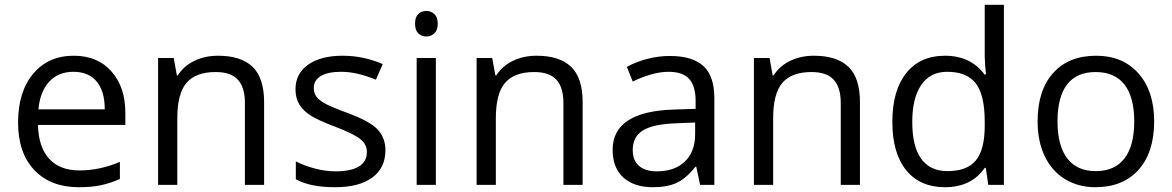

<svg xmlns="http://www.w3.org/2000/svg" viewBox="-20 -780 4945 810"><path d="M312 9.8Q193.4 9.8 124.8 -62.5Q56.2 -134.8 56.2 -263.2Q56.2 -392.6 119.9 -468.8Q183.6 -544.9 291 -544.9Q391.6 -544.9 450.2 -478.8Q508.8 -412.6 508.8 -304.2V-252.9H140.1Q142.6 -158.7 187.7 -109.9Q232.9 -61 314.9 -61Q401.4 -61 485.8 -97.2V-24.9Q442.9 -6.3 404.5 1.7Q366.2 9.8 312 9.8ZM290 -477.1Q225.6 -477.1 187.3 -435.1Q148.9 -393.1 142.1 -318.8H421.9Q421.9 -395.5 387.7 -436.3Q353.5 -477.1 290 -477.1Z M1013.2 0V-346.2Q1013.2 -411.6 983.4 -443.8Q953.6 -476.1 890.1 -476.1Q806.2 -476.1 767.1 -430.7Q728 -385.3 728 -280.8V0H647V-535.2H712.9L726.1 -461.9H730Q754.9 -501.5 799.8 -523.2Q844.7 -544.9 899.9 -544.9Q996.6 -544.9 1045.4 -498.3Q1094.2 -451.7 1094.2 -349.1V0Z M1606 -146Q1606 -71.3 1550.3 -30.8Q1494.6 9.8 1394 9.8Q1287.6 9.8 1228 -23.9V-99.1Q1266.6 -79.6 1310.8 -68.4Q1355 -57.1 1396 -57.1Q1459.5 -57.1 1493.7 -77.4Q1527.8 -97.7 1527.8 -139.2Q1527.8 -170.4 1500.7 -192.6Q1473.6 -214.8 1395 -245.1Q1320.3 -272.9 1288.8 -293.7Q1257.3 -314.5 1241.9 -340.8Q1226.6 -367.2 1226.6 -403.8Q1226.6 -469.2 1279.8 -507.1Q1333 -544.9 1425.8 -544.9Q1512.2 -544.9 1594.7 -509.8L1565.9 -443.8Q1485.4 -477.1 1419.9 -477.1Q1362.3 -477.1 1333 -459Q1303.7 -440.9 1303.7 -409.2Q1303.7 -387.7 1314.7 -372.6Q1325.7 -357.4 1350.1 -343.8Q1374.5 -330.1 1443.8 -304.2Q1539.1 -269.5 1572.5 -234.4Q1606 -199.2 1606 -146Z M1818.8 0H1737.8V-535.2H1818.8ZM1731 -680.2Q1731 -708 1744.6 -720.9Q1758.3 -733.9 1778.8 -733.9Q1798.3 -733.9 1812.5 -720.7Q1826.7 -707.5 1826.7 -680.2Q1826.7 -652.8 1812.5 -639.4Q1798.3 -626 1778.8 -626Q1758.3 -626 1744.6 -639.4Q1731 -652.8 1731 -680.2Z M2356.9 0V-346.2Q2356.9 -411.6 2327.1 -443.8Q2297.4 -476.1 2233.9 -476.1Q2149.9 -476.1 2110.8 -430.7Q2071.8 -385.3 2071.8 -280.8V0H1990.7V-535.2H2056.6L2069.8 -461.9H2073.7Q2098.6 -501.5 2143.6 -523.2Q2188.5 -544.9 2243.7 -544.9Q2340.3 -544.9 2389.2 -498.3Q2438 -451.7 2438 -349.1V0Z M2933.6 0 2917.5 -76.2H2913.6Q2873.5 -25.9 2833.7 -8.1Q2793.9 9.8 2734.4 9.8Q2654.8 9.8 2609.6 -31.2Q2564.5 -72.3 2564.5 -147.9Q2564.5 -310.1 2823.7 -317.9L2914.6 -320.8V-354Q2914.6 -417 2887.5 -447Q2860.4 -477.1 2800.8 -477.1Q2733.9 -477.1 2649.4 -436L2624.5 -498Q2664.1 -519.5 2711.2 -531.7Q2758.3 -543.9 2805.7 -543.9Q2901.4 -543.9 2947.5 -501.5Q2993.7 -459 2993.7 -365.2V0ZM2750.5 -57.1Q2826.2 -57.1 2869.4 -98.6Q2912.6 -140.1 2912.6 -214.8V-263.2L2831.5 -259.8Q2734.9 -256.3 2692.1 -229.7Q2649.4 -203.1 2649.4 -147Q2649.4 -103 2676 -80.1Q2702.6 -57.1 2750.5 -57.1Z M3526.9 0V-346.2Q3526.9 -411.6 3497.1 -443.8Q3467.3 -476.1 3403.8 -476.1Q3319.8 -476.1 3280.8 -430.7Q3241.7 -385.3 3241.7 -280.8V0H3160.6V-535.2H3226.6L3239.7 -461.9H3243.7Q3268.6 -501.5 3313.5 -523.2Q3358.4 -544.9 3413.6 -544.9Q3510.3 -544.9 3559.1 -498.3Q3607.9 -451.7 3607.9 -349.1V0Z M4138.7 -71.8H4134.3Q4078.1 9.8 3966.3 9.8Q3861.3 9.8 3803 -62Q3744.6 -133.8 3744.6 -266.1Q3744.6 -398.4 3803.2 -471.7Q3861.8 -544.9 3966.3 -544.9Q4075.2 -544.9 4133.3 -465.8H4139.6L4136.2 -504.4L4134.3 -542V-759.8H4215.3V0H4149.4ZM3976.6 -58.1Q4059.6 -58.1 4096.9 -103.3Q4134.3 -148.4 4134.3 -249V-266.1Q4134.3 -379.9 4096.4 -428.5Q4058.6 -477.1 3975.6 -477.1Q3904.3 -477.1 3866.5 -421.6Q3828.6 -366.2 3828.6 -265.1Q3828.6 -162.6 3866.2 -110.4Q3903.8 -58.1 3976.6 -58.1Z M4849.1 -268.1Q4849.1 -137.2 4783.2 -63.7Q4717.3 9.8 4601.1 9.8Q4529.3 9.8 4473.6 -23.9Q4418 -57.6 4387.7 -120.6Q4357.4 -183.6 4357.4 -268.1Q4357.4 -398.9 4422.9 -471.9Q4488.3 -544.9 4604.5 -544.9Q4716.8 -544.9 4783 -470.2Q4849.1 -395.5 4849.1 -268.1ZM4441.4 -268.1Q4441.4 -165.5 4482.4 -111.8Q4523.4 -58.1 4603 -58.1Q4682.6 -58.1 4723.9 -111.6Q4765.1 -165 4765.1 -268.1Q4765.1 -370.1 4723.9 -423.1Q4682.6 -476.1 4602.1 -476.1Q4522.5 -476.1 4481.9 -423.8Q4441.4 -371.6 4441.4 -268.1Z"/></svg>

Font: f0_51640 
Style: Regular
Weight: 400
Foundry: Ascender Corporation
Version: Version 1.10